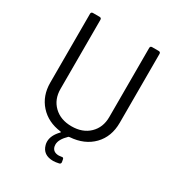

<svg xmlns="http://www.w3.org/2000/svg" viewBox="-203 -831 1055 1139"><g transform="rotate(30 324.0 -261.0)"><path d="M491.2 -213.9V-687Q491.2 -700.2 503.9 -700.2H548.8Q562 -700.2 562 -687V-215.8Q562 -120.1 503.7 -60.1Q445.3 0 347.2 6.8Q345.7 6.8 339.8 8.8Q295.9 51.3 295.9 85.9Q295.9 95.2 296.9 98.1Q304.2 133.8 346.2 133.8Q348.1 133.8 363.8 131.8L368.2 130.9Q377.4 130.9 378.9 142.1L381.8 158.2V161.1Q381.8 169.9 372.1 172.9Q347.7 178.2 333 178.2Q262.7 178.2 247.1 118.2Q244.1 107.9 244.1 96.2Q244.1 53.7 285.2 11.2Q290 6.3 283.2 4.9Q193.4 -6.3 139.6 -66.2Q85.9 -126 85.9 -215.8V-687Q85.9 -700.2 99.1 -700.2H144Q157.2 -700.2 157.2 -687V-213.9Q157.2 -142.6 203.1 -98.4Q249 -54.2 324.2 -54.2Q399.4 -54.2 445.3 -98.4Q491.2 -142.6 491.2 -213.9Z"/></g></svg>

Font: Barlow
Style: Regular
Weight: 400
Designer: Jeremy Tribby
Foundry: Jeremy Tribby
Version: Version 1.101